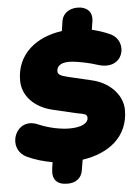

<svg xmlns="http://www.w3.org/2000/svg" viewBox="-69 -841 721 1012"><g transform="rotate(-5 292.0 -335.0)"><path d="M295 -732 287 -679C151 -661 45 -578 45 -439C45 -355 109 -292 203 -270L322 -242C362 -233 382 -235 382 -211C382 -185 349 -164 283 -164C239 -164 177 -175 119 -200C2 -251 -60 -85 46 -35C87 -16 132 -3 178 5L173 40C165 96 190 125 248 125C292 125 322 101 328 61L337 6C474 -14 582 -92 582 -236C582 -313 518 -384 424 -406L305 -434C264 -444 245 -450 245 -470C245 -496 267 -520 331 -513C368 -509 418 -499 457 -486C597 -439 634 -597 540 -640C507 -655 475 -665 445 -672L452 -717C460 -769 425 -795 380 -795C333 -795 301 -769 295 -732Z"/></g></svg>

Font: SN Pro Black
Style: Italic
Weight: 900
Italic angle: -9°
Designer: Tobias Whetton
Foundry: Supernotes
Version: Version 1.001;Glyphs 3.2 (3249)